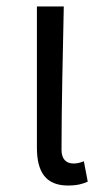

<svg xmlns="http://www.w3.org/2000/svg" viewBox="-20 -560 325 593"><path d="M190 13C218 13 236 8 251 1L239 -62C227 -57 217 -55 207 -55C185 -55 170 -68 170 -97C170 -234 174 -391 177 -540H94V-104C94 -28 122 13 190 13Z"/></svg>

Font: ChiuKong Gothic MN Normal
Style: Regular
Weight: 350
Designer: Ryoko NISHIZUKA 西塚涼子 (kana, bopomofo & ideographs); Paul D. Hunt (Latin, Greek & Cyrillic); Sandoll Communications 산돌커뮤니
Foundry: Adobe
Version: Version 1.300